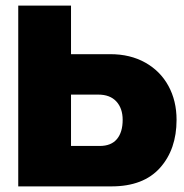

<svg xmlns="http://www.w3.org/2000/svg" viewBox="-20 -664 654 684"><path d="M45 -644H233V-471H373Q444 -471 497.5 -441Q551 -411 580 -358Q609 -305 609 -237Q609 -132 550 -66Q491 0 377 0H45ZM233 -327V-144H335Q376 -144 396.5 -168.5Q417 -193 417 -237Q417 -278 394.5 -302.5Q372 -327 330 -327Z"/></svg>

Font: Kanit Bold
Style: Regular
Weight: 700
Designer: Katatrad Team
Foundry: CadsonDemak
Version: Version 1.000